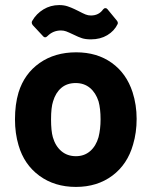

<svg xmlns="http://www.w3.org/2000/svg" viewBox="-20 -728 589 756"><path d="M279 8Q195 8 135 -36Q75 -80 53 -156Q39 -203 39 -258Q39 -317 53 -364Q76 -438 136 -480Q196 -522 280 -522Q362 -522 420 -480.5Q478 -439 502 -365Q518 -315 518 -260Q518 -206 504 -159Q482 -81 422.5 -36.5Q363 8 279 8ZM279 -113Q312 -113 335 -133Q358 -153 368 -188Q376 -220 376 -258Q376 -300 368 -329Q357 -363 334 -382Q311 -401 278 -401Q244 -401 221.5 -382Q199 -363 189 -329Q181 -305 181 -258Q181 -213 188 -188Q198 -153 221.5 -133Q245 -113 279 -113ZM338 -573Q317 -573 303 -577.5Q289 -582 271 -591Q250 -601 240.5 -604.5Q231 -608 220 -608Q189 -608 167 -586Q162 -581 158 -581Q153 -581 150 -585L109 -629Q105 -634 105 -639Q105 -643 107 -646Q123 -674 151 -691Q179 -708 213 -708Q232 -708 246.5 -703Q261 -698 272.5 -692.5Q284 -687 288 -685Q307 -675 317 -671Q327 -667 338 -667Q369 -667 386 -691Q390 -696 395 -696Q400 -696 403 -692L440 -647Q444 -642 444 -638Q444 -635 443 -633Q430 -606 402.5 -589.5Q375 -573 338 -573Z"/></svg>

Font: LinhAnh
Style: Bold
Weight: 700
Designer: Jeremy Tribby
Foundry: Tribby Type
Version: Version 1.408